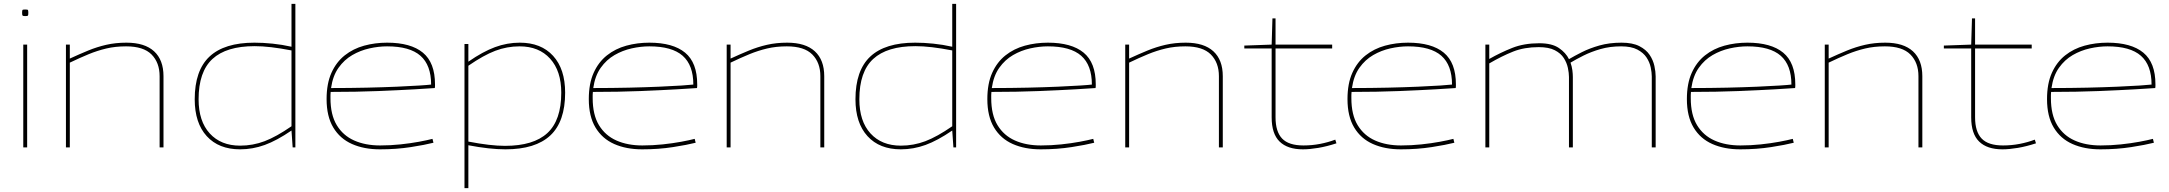

<svg xmlns="http://www.w3.org/2000/svg" viewBox="-20 -760 11186 990"><path d="M110 -677Q99 -677 96.5 -679.5Q94 -682 94 -694Q94 -706 96 -708.5Q98 -711 110 -711Q122 -711 124 -708.5Q126 -706 126 -694Q126 -682 124 -679.5Q122 -677 110 -677ZM100 0V-530H120V0Z M320 0V-530H340V-458Q390 -481 435 -499.5Q480 -518 528 -529Q576 -540 632 -540Q726 -540 774.5 -495.5Q823 -451 823 -367V0H803V-367Q803 -437 761.5 -479Q720 -521 630 -521Q575 -521 528.5 -510Q482 -499 437 -480.5Q392 -462 340 -437V0Z M1489 0 1483 -87Q1407 -35 1345 -12.5Q1283 10 1218 10Q1108 10 1046 -58Q984 -126 984 -248Q984 -397 1060.5 -468.5Q1137 -540 1292 -540Q1336 -540 1385 -535Q1434 -530 1483 -519V-740H1503V0ZM1483 -109V-500Q1426 -511 1379 -516.5Q1332 -522 1293 -522Q1147 -522 1075.5 -456Q1004 -390 1004 -248Q1004 -135 1061.5 -72Q1119 -9 1218 -9Q1284 -9 1344.5 -32Q1405 -55 1483 -109Z M1939 10Q1857 10 1795 -17.5Q1733 -45 1698.5 -102.5Q1664 -160 1664 -249Q1664 -329 1689 -384.5Q1714 -440 1757.5 -474.5Q1801 -509 1857.5 -524.5Q1914 -540 1976 -540Q2098 -540 2160.5 -488.5Q2223 -437 2223 -325Q2223 -321 2223 -315.5Q2223 -310 2222 -306Q2195 -304 2118.5 -299.5Q2042 -295 1930 -290.5Q1818 -286 1685 -286Q1684 -278 1684 -270Q1684 -262 1684 -254Q1684 -168 1716.5 -114.5Q1749 -61 1806.5 -35.5Q1864 -10 1940 -10Q1993 -10 2045 -15.5Q2097 -21 2140 -29Q2183 -37 2210 -44L2215 -24Q2172 -13 2098 -1.5Q2024 10 1939 10ZM1687 -306Q1784 -306 1871 -308Q1958 -310 2027 -313Q2096 -316 2142 -319Q2188 -322 2203 -324Q2203 -424 2148 -472.5Q2093 -521 1976 -521Q1932 -521 1885 -510.5Q1838 -500 1796.5 -476Q1755 -452 1725.5 -410.5Q1696 -369 1687 -306Z M2375 210V-533H2395V-442Q2470 -494 2532.5 -517Q2595 -540 2660 -540Q2770 -540 2832 -472Q2894 -404 2894 -282Q2894 -133 2817.5 -61.5Q2741 10 2586 10Q2505 10 2395 -11V210ZM2584 -8Q2731 -8 2802.5 -74Q2874 -140 2874 -282Q2874 -394 2816.5 -457.5Q2759 -521 2659 -521Q2594 -521 2533.5 -498Q2473 -475 2395 -421V-30Q2452 -19 2499 -13.5Q2546 -8 2584 -8Z M3291 10Q3209 10 3147 -17.5Q3085 -45 3050.5 -102.5Q3016 -160 3016 -249Q3016 -329 3041 -384.5Q3066 -440 3109.5 -474.5Q3153 -509 3209.5 -524.5Q3266 -540 3328 -540Q3450 -540 3512.5 -488.5Q3575 -437 3575 -325Q3575 -321 3575 -315.5Q3575 -310 3574 -306Q3547 -304 3470.5 -299.5Q3394 -295 3282 -290.5Q3170 -286 3037 -286Q3036 -278 3036 -270Q3036 -262 3036 -254Q3036 -168 3068.5 -114.5Q3101 -61 3158.5 -35.5Q3216 -10 3292 -10Q3345 -10 3397 -15.5Q3449 -21 3492 -29Q3535 -37 3562 -44L3567 -24Q3524 -13 3450 -1.5Q3376 10 3291 10ZM3039 -306Q3136 -306 3223 -308Q3310 -310 3379 -313Q3448 -316 3494 -319Q3540 -322 3555 -324Q3555 -424 3500 -472.5Q3445 -521 3328 -521Q3284 -521 3237 -510.5Q3190 -500 3148.5 -476Q3107 -452 3077.5 -410.5Q3048 -369 3039 -306Z M3727 0V-530H3747V-458Q3797 -481 3842 -499.5Q3887 -518 3935 -529Q3983 -540 4039 -540Q4133 -540 4181.5 -495.5Q4230 -451 4230 -367V0H4210V-367Q4210 -437 4168.5 -479Q4127 -521 4037 -521Q3982 -521 3935.5 -510Q3889 -499 3844 -480.5Q3799 -462 3747 -437V0Z M4896 0 4890 -87Q4814 -35 4752 -12.5Q4690 10 4625 10Q4515 10 4453 -58Q4391 -126 4391 -248Q4391 -397 4467.5 -468.5Q4544 -540 4699 -540Q4743 -540 4792 -535Q4841 -530 4890 -519V-740H4910V0ZM4890 -109V-500Q4833 -511 4786 -516.5Q4739 -522 4700 -522Q4554 -522 4482.5 -456Q4411 -390 4411 -248Q4411 -135 4468.5 -72Q4526 -9 4625 -9Q4691 -9 4751.5 -32Q4812 -55 4890 -109Z M5346 10Q5264 10 5202 -17.5Q5140 -45 5105.5 -102.5Q5071 -160 5071 -249Q5071 -329 5096 -384.5Q5121 -440 5164.5 -474.5Q5208 -509 5264.5 -524.5Q5321 -540 5383 -540Q5505 -540 5567.5 -488.5Q5630 -437 5630 -325Q5630 -321 5630 -315.5Q5630 -310 5629 -306Q5602 -304 5525.5 -299.5Q5449 -295 5337 -290.5Q5225 -286 5092 -286Q5091 -278 5091 -270Q5091 -262 5091 -254Q5091 -168 5123.5 -114.5Q5156 -61 5213.5 -35.5Q5271 -10 5347 -10Q5400 -10 5452 -15.5Q5504 -21 5547 -29Q5590 -37 5617 -44L5622 -24Q5579 -13 5505 -1.5Q5431 10 5346 10ZM5094 -306Q5191 -306 5278 -308Q5365 -310 5434 -313Q5503 -316 5549 -319Q5595 -322 5610 -324Q5610 -424 5555 -472.5Q5500 -521 5383 -521Q5339 -521 5292 -510.5Q5245 -500 5203.5 -476Q5162 -452 5132.5 -410.5Q5103 -369 5094 -306Z M5782 0V-530H5802V-458Q5852 -481 5897 -499.5Q5942 -518 5990 -529Q6038 -540 6094 -540Q6188 -540 6236.5 -495.5Q6285 -451 6285 -367V0H6265V-367Q6265 -437 6223.5 -479Q6182 -521 6092 -521Q6037 -521 5990.5 -510Q5944 -499 5899 -480.5Q5854 -462 5802 -437V0Z M6698 10Q6619 10 6578 -30Q6537 -70 6537 -155V-510H6396V-525L6537 -530L6541 -665H6557V-530H6849V-510H6557V-155Q6557 -81 6591 -45.5Q6625 -10 6701 -10Q6745 -10 6786.5 -18Q6828 -26 6865 -40L6871 -21Q6822 -5 6777.5 2.5Q6733 10 6698 10Z M7203 10Q7121 10 7059 -17.5Q6997 -45 6962.5 -102.5Q6928 -160 6928 -249Q6928 -329 6953 -384.5Q6978 -440 7021.5 -474.5Q7065 -509 7121.5 -524.5Q7178 -540 7240 -540Q7362 -540 7424.5 -488.5Q7487 -437 7487 -325Q7487 -321 7487 -315.5Q7487 -310 7486 -306Q7459 -304 7382.5 -299.5Q7306 -295 7194 -290.5Q7082 -286 6949 -286Q6948 -278 6948 -270Q6948 -262 6948 -254Q6948 -168 6980.5 -114.5Q7013 -61 7070.5 -35.5Q7128 -10 7204 -10Q7257 -10 7309 -15.5Q7361 -21 7404 -29Q7447 -37 7474 -44L7479 -24Q7436 -13 7362 -1.5Q7288 10 7203 10ZM6951 -306Q7048 -306 7135 -308Q7222 -310 7291 -313Q7360 -316 7406 -319Q7452 -322 7467 -324Q7467 -424 7412 -472.5Q7357 -521 7240 -521Q7196 -521 7149 -510.5Q7102 -500 7060.5 -476Q7019 -452 6989.5 -410.5Q6960 -369 6951 -306Z M7639 0V-530H7659V-456Q7717 -489 7777.5 -513Q7838 -537 7917 -537Q7982 -537 8018 -512.5Q8054 -488 8070 -455Q8097 -471 8136.5 -491Q8176 -511 8227 -525.5Q8278 -540 8341 -540Q8398 -540 8433 -522Q8468 -504 8486 -477Q8504 -450 8510.5 -420Q8517 -390 8517 -366V0H8497V-366Q8497 -386 8491.5 -412.5Q8486 -439 8470 -463.5Q8454 -488 8422.5 -504.5Q8391 -521 8339 -521Q8281 -521 8232.5 -507Q8184 -493 8145 -473.5Q8106 -454 8078 -437Q8085 -417 8087.5 -398Q8090 -379 8090 -363V0H8070V-363Q8070 -383 8064.5 -409.5Q8059 -436 8043.5 -460.5Q8028 -485 7997 -501Q7966 -517 7914 -517Q7840 -517 7782 -494Q7724 -471 7659 -433V0Z M8953 10Q8871 10 8809 -17.5Q8747 -45 8712.5 -102.5Q8678 -160 8678 -249Q8678 -329 8703 -384.5Q8728 -440 8771.5 -474.5Q8815 -509 8871.5 -524.5Q8928 -540 8990 -540Q9112 -540 9174.5 -488.5Q9237 -437 9237 -325Q9237 -321 9237 -315.5Q9237 -310 9236 -306Q9209 -304 9132.5 -299.5Q9056 -295 8944 -290.5Q8832 -286 8699 -286Q8698 -278 8698 -270Q8698 -262 8698 -254Q8698 -168 8730.5 -114.5Q8763 -61 8820.5 -35.5Q8878 -10 8954 -10Q9007 -10 9059 -15.5Q9111 -21 9154 -29Q9197 -37 9224 -44L9229 -24Q9186 -13 9112 -1.5Q9038 10 8953 10ZM8701 -306Q8798 -306 8885 -308Q8972 -310 9041 -313Q9110 -316 9156 -319Q9202 -322 9217 -324Q9217 -424 9162 -472.5Q9107 -521 8990 -521Q8946 -521 8899 -510.5Q8852 -500 8810.5 -476Q8769 -452 8739.5 -410.5Q8710 -369 8701 -306Z M9389 0V-530H9409V-458Q9459 -481 9504 -499.5Q9549 -518 9597 -529Q9645 -540 9701 -540Q9795 -540 9843.5 -495.5Q9892 -451 9892 -367V0H9872V-367Q9872 -437 9830.5 -479Q9789 -521 9699 -521Q9644 -521 9597.5 -510Q9551 -499 9506 -480.5Q9461 -462 9409 -437V0Z M10305 10Q10226 10 10185 -30Q10144 -70 10144 -155V-510H10003V-525L10144 -530L10148 -665H10164V-530H10456V-510H10164V-155Q10164 -81 10198 -45.5Q10232 -10 10308 -10Q10352 -10 10393.5 -18Q10435 -26 10472 -40L10478 -21Q10429 -5 10384.5 2.5Q10340 10 10305 10Z M10810 10Q10728 10 10666 -17.5Q10604 -45 10569.5 -102.5Q10535 -160 10535 -249Q10535 -329 10560 -384.5Q10585 -440 10628.5 -474.5Q10672 -509 10728.5 -524.5Q10785 -540 10847 -540Q10969 -540 11031.5 -488.5Q11094 -437 11094 -325Q11094 -321 11094 -315.5Q11094 -310 11093 -306Q11066 -304 10989.5 -299.5Q10913 -295 10801 -290.5Q10689 -286 10556 -286Q10555 -278 10555 -270Q10555 -262 10555 -254Q10555 -168 10587.5 -114.5Q10620 -61 10677.5 -35.5Q10735 -10 10811 -10Q10864 -10 10916 -15.5Q10968 -21 11011 -29Q11054 -37 11081 -44L11086 -24Q11043 -13 10969 -1.5Q10895 10 10810 10ZM10558 -306Q10655 -306 10742 -308Q10829 -310 10898 -313Q10967 -316 11013 -319Q11059 -322 11074 -324Q11074 -424 11019 -472.5Q10964 -521 10847 -521Q10803 -521 10756 -510.5Q10709 -500 10667.5 -476Q10626 -452 10596.5 -410.5Q10567 -369 10558 -306Z"/></svg>

Font: Georama Extended Thin
Style: Regular
Weight: 100
Width: 7
Designer: Jean-Baptiste Levee
Foundry: Production Type
Version: Version 1.000